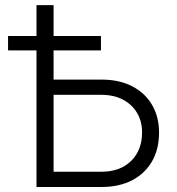

<svg xmlns="http://www.w3.org/2000/svg" viewBox="-20 -748 707 768"><path d="M174.8 -429.7H385.3Q456.5 -429.7 508.3 -403.1Q560.1 -376.5 588.1 -328.6Q616.2 -280.8 616.2 -217.8Q616.2 -151.9 588.4 -103Q560.5 -54.2 508.8 -27.1Q457 0 385.3 0H126V-727.5H194.3V-61H384.8Q460.4 -61 504.4 -104.2Q548.3 -147.5 548.3 -218.3Q548.3 -262.7 528.3 -296.4Q508.3 -330.1 471.9 -349.4Q435.5 -368.7 384.8 -368.7H174.8ZM12.2 -546.4V-604H383.8V-546.4Z"/></svg>

Font: Inter 18pt Light
Style: Regular
Weight: 300
Designer: Rasmus Andersson
Foundry: rsms
Version: Version 4.001;git-66647c0bb